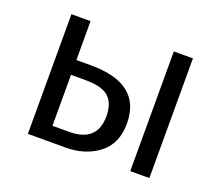

<svg xmlns="http://www.w3.org/2000/svg" viewBox="-94 -660 912 793"><g transform="rotate(20 362.0 -263.0)"><path d="M244 -355Q465 -355 465 -179Q465 -91 406 -45.5Q347 0 260 0H95V-526H179V-355ZM545 -526H629V0H545ZM252 -66Q375 -66 375 -179Q375 -235 345.5 -262.5Q316 -290 244 -290H179V-66Z"/></g></svg>

Font: FiraGO Book
Style: Regular
Weight: 350
Designer: bBox Type
Foundry: bBox Type GmbH
Version: Version 1.001;PS 001.001;hotconv 1.0.88;makeotf.lib2.5.64775